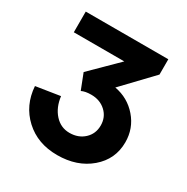

<svg xmlns="http://www.w3.org/2000/svg" viewBox="-168 -854 992 1021"><g transform="rotate(30 328.5 -343.5)"><path d="M69 -585V-712H576V-618L407 -441Q490 -426 544.5 -363Q599 -300 599 -215Q599 -111 519.5 -43Q440 25 318 25Q198 25 119.5 -47.5Q41 -120 33 -234L180 -257Q188 -192 225 -151Q262 -110 316 -110Q370 -110 405.5 -143Q441 -176 441 -227Q441 -278 405.5 -311Q370 -344 316 -344Q279 -344 257 -333L220 -428L379 -585Z"/></g></svg>

Font: Metropolitano
Style: Bold
Weight: 700
Designer: Fonts by Alex Slobzheninov & Chris M. Simpson / Changes by Cristiano Sobral
Foundry: Fonts by Alex Slobzheninov & Chris M. Simpson / Changes by Cristiano Sobral
Version: Version 1.00;August 30, 2020;FontCreator 13.0.0.2681 64-bit